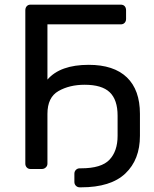

<svg xmlns="http://www.w3.org/2000/svg" viewBox="-20 -720 654 818"><path d="M87.9 -22.9V-675.8Q87.9 -687 94 -693.6Q100.1 -700.2 109.9 -700.2H494.1Q505.4 -700.2 511.2 -693.6Q517.1 -687 517.1 -675.8V-639.2Q517.1 -629.4 511 -622.8Q504.9 -616.2 494.1 -616.2H182.1V-380.9Q236.3 -443.8 357.9 -443.8Q464.8 -443.8 520.5 -390.4Q576.2 -336.9 576.2 -234.9V-141.1Q576.2 -40 514.2 19Q452.1 78.1 325.2 78.1H319.8Q310.1 78.1 303.5 71.5Q296.9 64.9 296.9 55.2V20Q296.9 10.3 303.5 3.7Q310.1 -2.9 319.8 -2.9H325.2Q412.1 -2.9 446.5 -39.6Q481 -76.2 481 -141.1V-227.1Q481 -294.9 447.5 -326.9Q414.1 -358.9 340.8 -358.9Q275.9 -358.9 229 -332Q182.1 -305.2 182.1 -234.9V-22.9Q182.1 -13.2 175 -6.6Q168 0 158.2 0H109.9Q100.1 0 94 -6.6Q87.9 -13.2 87.9 -22.9Z"/></svg>

Font: Rubik AZ
Style: Regular
Weight: 400
Designer: Hubert and Fischer
Foundry: Hubert & Fischer
Version: Version 2.000